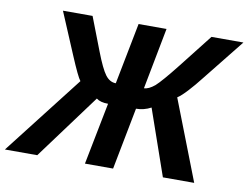

<svg xmlns="http://www.w3.org/2000/svg" viewBox="-117 -794 1164 900"><g transform="rotate(10 465.0 -344.0)"><path d="M473 0H339L397 -295Q360 -295 341 -310L112 0H-42L251 -377Q237 -394 197 -489L113 -688H254L315 -530Q345 -452 366 -424Q387 -396 416 -396L473 -688H606L550 -396Q572 -396 601 -420Q629 -445 696 -530L820 -688H972L813 -489Q785 -453 759 -425Q730 -393 711 -381L859 0H710L601 -313Q567 -295 530 -295Z"/></g></svg>

Font: Libra Sans
Style: Bold Italic
Weight: 700
Italic angle: -12°
Foundry: Context Ltd
Version: Version 1.002